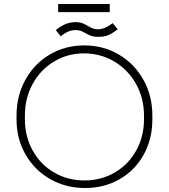

<svg xmlns="http://www.w3.org/2000/svg" viewBox="-20 -930 848 964"><path d="M63 -331V-350Q63 -449 107.5 -529.5Q152 -610 229.5 -656Q307 -702 403 -702Q499 -702 577 -656Q655 -610 700 -529.5Q745 -449 745 -350V-331Q745 -232 701.5 -153.5Q658 -75 581 -30.5Q504 14 407 14Q310 14 231.5 -31Q153 -76 108 -154.5Q63 -233 63 -331ZM703 -331V-350Q703 -437 663 -508.5Q623 -580 554 -621Q485 -662 402 -662Q319 -662 251 -621Q183 -580 144 -508.5Q105 -437 105 -350V-331Q105 -245 144 -174.5Q183 -104 251.5 -64Q320 -24 404 -24Q488 -24 556.5 -64Q625 -104 664 -174.5Q703 -245 703 -331ZM359 -819Q379 -819 392.5 -814Q406 -809 421 -800Q436 -791 446.5 -787Q457 -783 472 -783Q506 -783 546 -814L571 -783Q544 -762 524 -753.5Q504 -745 470 -745Q451 -745 438.5 -749.5Q426 -754 410 -763Q396 -771 385.5 -775Q375 -779 360 -779Q342 -779 325 -772.5Q308 -766 285 -748L260 -779Q289 -802 312.5 -810.5Q336 -819 359 -819ZM272 -910H531V-869H272Z"/></svg>

Font: Bellota Text Light
Style: Regular
Weight: 300
Designer: Kemie Guaida
Foundry: Kemie Guaida
Version: Version 4.001